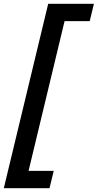

<svg xmlns="http://www.w3.org/2000/svg" viewBox="-35 -803 513 1008"><path d="M-15 185 218 -783H458L436 -692H304L115 94H247L225 185Z"/></svg>

Font: Ubuntu Sans SemiBold
Style: Italic
Weight: 600
Italic angle: -13.5°
Designer: Dalton Maag Ltd
Foundry: Dalton Maag Ltd
Version: Version 1.006